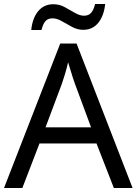

<svg xmlns="http://www.w3.org/2000/svg" viewBox="-20 -933 679 953"><path d="M545 0 459 -221H176L91 0H0L279 -717H360L638 0ZM352 -517Q349 -525 342 -546Q335 -567 328.5 -589.5Q322 -612 318 -624Q311 -593 302 -563.5Q293 -534 287 -517L206 -301H432ZM135 -784Q141 -843 169.5 -877.5Q198 -912 245 -912Q275 -912 301.5 -897.5Q328 -883 352 -869Q376 -855 397 -855Q420 -855 432.5 -869.5Q445 -884 452 -913H502Q496 -855 468 -820Q440 -785 393 -785Q365 -785 338.5 -799Q312 -813 287.5 -827.5Q263 -842 241 -842Q217 -842 205 -827.5Q193 -813 186 -784Z"/></svg>

Font: Noto Sans Ogham
Style: Regular
Weight: 400
Designer: Monotype Design Team
Foundry: Monotype Imaging Inc.
Version: Version 2.001; ttfautohint (v1.8.4.7-5d5b)